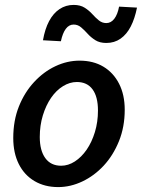

<svg xmlns="http://www.w3.org/2000/svg" viewBox="-20 -750 578 782"><path d="M217 12Q162 12 120.5 -12.5Q79 -37 56.5 -82Q34 -127 34 -188Q34 -259 57 -316.5Q80 -374 119 -416Q158 -458 206 -480.5Q254 -503 304 -503Q360 -503 401 -478.5Q442 -454 465 -409Q488 -364 488 -303Q488 -233 464.5 -175Q441 -117 402.5 -75.5Q364 -34 315.5 -11Q267 12 217 12ZM229 -75Q258 -75 285 -92.5Q312 -110 333 -140.5Q354 -171 366.5 -212Q379 -253 379 -300Q379 -356 357 -386Q335 -416 293 -416Q264 -416 236.5 -399Q209 -382 188 -351.5Q167 -321 154.5 -280Q142 -239 142 -192Q142 -137 164.5 -106Q187 -75 229 -75ZM413 -575Q386 -575 368 -586.5Q350 -598 337 -612.5Q324 -627 310.5 -638.5Q297 -650 280 -650Q261 -650 248 -632.5Q235 -615 228 -582L155 -586Q163 -632 180 -664Q197 -696 222.5 -713Q248 -730 280 -730Q307 -730 325 -718.5Q343 -707 356 -692.5Q369 -678 382.5 -667Q396 -656 413 -656Q432 -656 445.5 -673.5Q459 -691 465 -723L538 -719Q529 -674 512.5 -642Q496 -610 471 -592.5Q446 -575 413 -575Z"/></svg>

Font: Source Sans 3 SemiBold
Style: Italic
Weight: 600
Italic angle: -11°
Designer: Paul D. Hunt
Foundry: Adobe
Version: Version 3.046;hotconv 1.0.118;makeotfexe 2.5.65603